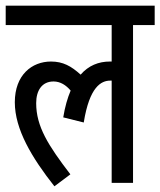

<svg xmlns="http://www.w3.org/2000/svg" viewBox="-20 -642 563 674"><path d="M0 -554H372V-426C370 -426 368 -426 366 -426C326 -426 291 -412 263 -380C230 -410 201 -426 159 -426C92 -426 32 -379 32 -283C32 -188 92 -88 171 12L227 -30C149 -132 107 -198 107 -280C107 -324 127 -356 168 -356C192 -356 212 -343 228 -324C217 -298 208 -267 202 -230L274 -212C294 -337 335 -359 367 -359C369 -359 370 -359 372 -359V0H447V-554H523V-622H0Z"/></svg>

Font: Noto Sans Devanagari UI ExtraCondensed
Style: Regular
Weight: 400
Width: 2
Designer: Jelle Bosma - Monotype Design Team
Foundry: Monotype Imaging Inc.
Version: Version 2.003